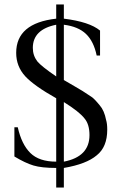

<svg xmlns="http://www.w3.org/2000/svg" viewBox="-20 -747 540 854"><path d="M230 0Q165 0 128.5 -11Q92 -22 44 -51V-181H59Q76 -105 115 -66.5Q154 -28 230 -28V-310Q132 -365 92 -408Q52 -452 52 -512Q52 -644 230 -664V-727H264V-664Q378 -650 425 -611V-500H410Q397 -563 362.5 -596Q328 -629 264 -637V-391Q267 -389 310.5 -364Q354 -339 372 -326Q381 -320 386.5 -316.5Q392 -313 397 -308Q402 -303 404.5 -300.5Q407 -298 413.5 -290.5Q420 -283 424 -278Q444 -255 452 -213Q457 -197 457 -170Q457 -93 410 -56Q364 -17 264 0V87H230ZM230 -407V-637Q126 -616 126 -534Q126 -500 146 -474Q164 -452 230 -407ZM264 -293V-28Q378 -50 378 -146Q378 -194 356 -220Q333 -250 264 -293Z"/></svg>

Font: Pochaevsk Unicode
Style: Normal
Weight: 400
Version: Version 1.1